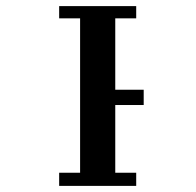

<svg xmlns="http://www.w3.org/2000/svg" viewBox="-20 -608 640 628"><path d="M425.5 -588V-548H357V-314.5H450V-264.5H357V-43H425.5V0H173.5V-43H242V-548H173.5V-588Z"/></svg>

Font: JuliaMono SemiBold
Style: Regular
Weight: 600
Monospace: yes
Designer: cormullion
Foundry: corm
Version: Version 0.055; ttfautohint (v1.8.4)